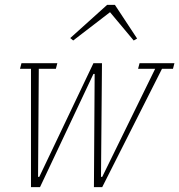

<svg xmlns="http://www.w3.org/2000/svg" viewBox="-20 -767 735 787"><path d="M107 -485H62L68 -508H215L209 -485H139L136 -42H141L363 -508H398L394 -42H399L616 -485H546L552 -508H695L689 -485H644L399 0H365L368 -464H363L144 0H107ZM268 -611 419 -747H451L542 -609L528 -601L431 -717L280 -601Z"/></svg>

Font: IBM Plex Serif ExtLt
Style: Italic
Weight: 200
Italic angle: -14°
Designer: Mike Abbink, Paul van der Laan, Pieter van Rosmalen
Foundry: Bold Monday
Version: Version 3.001